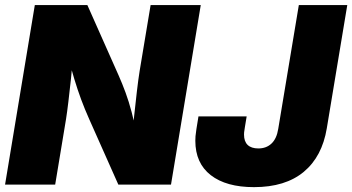

<svg xmlns="http://www.w3.org/2000/svg" viewBox="-20 -748 1427 778"><path d="M0.5 0 121.1 -727.5H334L460.9 -441.9Q475.6 -408.7 488.8 -372.8Q502 -336.9 513.4 -293.9Q524.9 -251 534.7 -197.8L514.2 -185.1Q518.1 -224.6 523.4 -276.4Q528.8 -328.1 534.7 -377.9Q540.5 -427.7 545.9 -460.9L590.3 -727.5H793.5L672.9 0H459.5L341.3 -265.6Q323.2 -306.2 308.8 -345Q294.4 -383.8 281 -428.2Q267.6 -472.7 252 -528.3L277.3 -530.8Q272.9 -479.5 267.6 -429Q262.2 -378.4 257.1 -335.9Q252 -293.5 247.6 -265.6L203.6 0ZM1009.3 10.3Q896.5 10.3 834 -38.3Q771.5 -86.9 771.5 -177.7Q771.5 -186 772.2 -196.3Q772.9 -206.5 775.9 -225.1Q778.8 -243.7 784.2 -276.4H979.5Q974.6 -246.6 972.2 -232.2Q969.7 -217.8 969.2 -211.9Q968.8 -206.1 968.8 -202.6Q968.8 -174.8 983.6 -160.6Q998.5 -146.5 1026.9 -146.5Q1059.1 -146.5 1080.1 -166.3Q1101.1 -186 1107.4 -225.6L1190.9 -727.5H1387.2L1304.2 -228Q1285.2 -113.3 1210.7 -51.5Q1136.2 10.3 1009.3 10.3Z"/></svg>

Font: Inter 18pt Black
Style: Italic
Weight: 900
Italic angle: -9.3988°
Designer: Rasmus Andersson
Foundry: rsms
Version: Version 4.001;git-66647c0bb